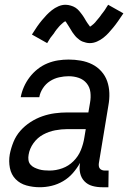

<svg xmlns="http://www.w3.org/2000/svg" viewBox="-20 -778 540 806"><path d="M147 8Q118 8 91 0.5Q64 -7 45.5 -26Q27 -45 21.5 -73Q16 -101 21 -130Q26 -156 36.5 -182Q47 -208 65.5 -229Q84 -250 108 -265.5Q132 -281 158 -290Q184 -299 210.5 -302.5Q237 -306 263 -306H351L358 -347Q362 -369 359.5 -390.5Q357 -412 344 -428Q331 -444 311 -451Q291 -458 268 -458Q249 -458 228.5 -453.5Q208 -449 190 -437.5Q172 -426 160 -407.5Q148 -389 145 -370H67Q71 -392 80.5 -413.5Q90 -435 104.5 -454Q119 -473 138 -488Q157 -503 179 -512Q201 -521 223.5 -524.5Q246 -528 268 -528Q294 -528 319.5 -523.5Q345 -519 367 -508Q389 -497 405.5 -478.5Q422 -460 430 -437Q438 -414 439 -388Q440 -362 435 -335L395 -93Q394 -86 395 -80Q396 -74 399.5 -70Q403 -66 408.5 -64Q414 -62 421 -62H436L435 8H409Q387 8 367.5 2.5Q348 -3 334.5 -17Q321 -31 316.5 -51Q312 -71 316 -93V-94Q303 -71 285.5 -51Q268 -31 245 -17.5Q222 -4 197 2Q172 8 147 8ZM188 -62Q215 -62 241.5 -71.5Q268 -81 288.5 -101.5Q309 -122 319.5 -148Q330 -174 334 -200L340 -236H263Q238 -236 211.5 -231Q185 -226 161 -213Q137 -200 120.5 -177Q104 -154 100 -128Q98 -117 99.5 -106Q101 -95 108 -87Q115 -79 124.5 -74.5Q134 -70 144 -67Q154 -64 165.5 -63Q177 -62 188 -62ZM178 -597 114 -633Q125 -651 135.5 -666Q146 -681 156 -693Q166 -705 175.5 -715Q185 -725 197.5 -735Q210 -745 225 -751.5Q240 -758 255 -758Q261 -758 266.5 -757Q272 -756 277 -754.5Q282 -753 287 -751Q292 -749 296.5 -746Q301 -743 304.5 -740Q308 -737 311.5 -733Q315 -729 318.5 -724.5Q322 -720 325 -716Q328 -712 330.5 -708Q333 -704 335.5 -700Q338 -696 341 -690.5Q344 -685 347.5 -680.5Q351 -676 353 -673Q355 -670 358 -666Q361 -668 364.5 -670.5Q368 -673 373 -677.5Q378 -682 379.5 -684Q381 -686 383.5 -689Q386 -692 388.5 -695Q391 -698 394 -701.5Q397 -705 400 -709Q403 -713 406 -717.5Q409 -722 413 -726.5Q417 -731 420 -736Q423 -741 426.5 -746.5Q430 -752 434 -758L498 -722Q486 -704 475.5 -689Q465 -674 455 -662Q445 -650 436 -640Q427 -630 414.5 -620Q402 -610 387 -603.5Q372 -597 357 -597Q349 -597 341 -599Q333 -601 326.5 -603.5Q320 -606 314 -610.5Q308 -615 303 -619.5Q298 -624 293 -630.5Q288 -637 284 -642.5Q280 -648 277 -654Q274 -660 269 -667Q264 -674 261 -679.5Q258 -685 254 -689Q250 -687 247 -684.5Q244 -682 239 -677.5Q234 -673 232 -671Q230 -669 227.5 -666Q225 -663 222.5 -660Q220 -657 217 -653.5Q214 -650 211.5 -646Q209 -642 206 -637.5Q203 -633 199 -628.5Q195 -624 191.5 -619Q188 -614 185 -608.5Q182 -603 178 -597Z"/></svg>

Font: Iosevka SS18
Style: Italic
Weight: 400
Italic angle: -9°
Monospace: yes
Designer: Belleve Invis
Foundry: Belleve Invis
Version: Version 25.1.1; ttfautohint (v1.8.4)